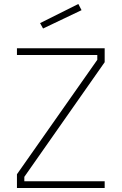

<svg xmlns="http://www.w3.org/2000/svg" viewBox="-20 -942 610 963"><path d="M65 -666V-700H505V-630L102 -55V-33H505V1H65V-68L468 -642V-666ZM181 -826 373 -922 389 -891 196 -799Z"/></svg>

Font: TitilliumMaps29L
Style: 1 wt
Weight: 100
Designer: Campivisivi
Foundry: Accademia di Belle Arti di Urbino and students of MA course of Visual design
Version: Version 001.001